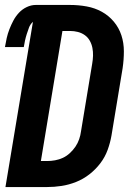

<svg xmlns="http://www.w3.org/2000/svg" viewBox="-21 -755 541 775"><path d="M1 0 112 -667Q101 -657 96 -643.5Q91 -630 87 -617.5Q83 -605 80 -591.5Q77 -578 75 -565H-1Q2 -583 6 -601Q10 -619 17 -637Q24 -655 33 -672Q42 -689 55.5 -703.5Q69 -718 87 -726.5Q105 -735 123 -735H262Q296 -735 329 -729Q362 -723 390 -707.5Q418 -692 438.5 -667.5Q459 -643 469 -612.5Q479 -582 479 -548Q479 -514 474 -480L429 -208Q424 -179 413.5 -150Q403 -121 384 -96Q365 -71 340 -51.5Q315 -32 286 -20.5Q257 -9 227.5 -4.5Q198 0 169 0ZM169 -105Q185 -105 201.5 -108Q218 -111 233 -118Q248 -125 261 -137Q274 -149 283.5 -163Q293 -177 298.5 -193Q304 -209 306 -225L351 -497Q354 -514 354.5 -530Q355 -546 352 -561.5Q349 -577 341.5 -590.5Q334 -604 321.5 -613Q309 -622 293.5 -626Q278 -630 262 -630H231L144 -105Z"/></svg>

Font: Iosevka Curly XBdObl
Style: Regular
Weight: 800
Italic angle: -9°
Monospace: yes
Designer: Belleve Invis
Foundry: Belleve Invis
Version: Version 11.1.0; ttfautohint (v1.8.3)